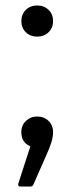

<svg xmlns="http://www.w3.org/2000/svg" viewBox="-20 -530 272 702"><path d="M55 152Q44 152 47 141L91 5Q58 -9 58 -47Q58 -72 75 -88Q92 -104 116 -104Q141 -104 157.5 -88Q174 -72 174 -47Q174 -30 168 -10Q162 10 146 45L102 145Q99 152 91 152ZM116 -396Q91 -396 74.5 -412Q58 -428 58 -453Q58 -478 74.5 -494Q91 -510 116 -510Q141 -510 157.5 -494Q174 -478 174 -453Q174 -428 157.5 -412Q141 -396 116 -396Z"/></svg>

Font: LINE Seed Sans App
Style: Regular
Weight: 400
Designer: LINE VX Design & Dalton Maag Ltd & Sandoll Inc
Foundry: Dalton Maag Ltd
Version: Version 1.003